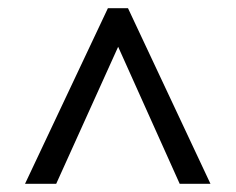

<svg xmlns="http://www.w3.org/2000/svg" viewBox="-20 -739 575 468"><path d="M243 -719H292L493 -291H418L268 -625L117 -291H41Z"/></svg>

Font: Noto Sans Bengali UI SemiCondensed
Style: Regular
Weight: 400
Width: 4
Designer: Jelle Bosma - Monotype Design Team
Foundry: Monotype Imaging Inc.
Version: Version 2.003